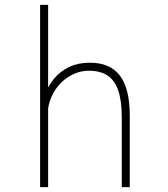

<svg xmlns="http://www.w3.org/2000/svg" viewBox="-20 -770 690 790"><path d="M145 0V-750H178V0ZM481 0V-287Q481 -355.5 466.5 -397.8Q452 -440 422 -459.5Q392 -479 345.5 -479Q313.5 -479 283.8 -465.8Q254 -452.5 230.2 -428.5Q206.5 -404.5 192 -372.2Q177.5 -340 176 -302H152.5Q152.5 -343.5 165.8 -381.2Q179 -419 204.2 -448.5Q229.5 -478 266 -495Q302.5 -512 349.5 -512Q389.5 -512 420 -499.8Q450.5 -487.5 471.5 -461.2Q492.5 -435 503.2 -393.2Q514 -351.5 514 -292V0Z"/></svg>

Font: Trispace Thin Thin
Style: Regular
Weight: 250
Version: Version 1.210